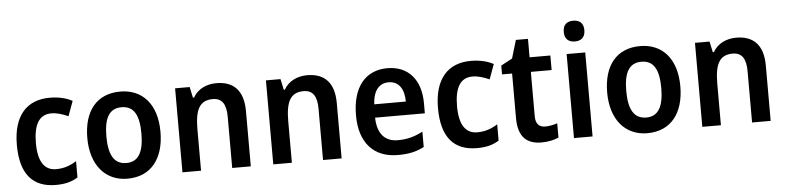

<svg xmlns="http://www.w3.org/2000/svg" viewBox="-45 -1054 5047 1234"><g transform="rotate(-5 2478.0 -437.0)"><path d="M273 -56C333 -56 375 -67 415 -92V-197C375 -172 335 -157 283 -157C208 -157 168 -216 168 -335C168 -455 205 -517 283 -517C318 -517 354 -506 392 -489L427 -585C392 -604 344 -618 281 -618C134 -618 45 -523 45 -334C45 -143 126 -56 273 -56Z M972 -338C972 -519 877 -618 737 -618C585 -618 500 -514 500 -338C500 -165 592 -56 735 -56C888 -56 972 -166 972 -338ZM623 -338C623 -457 657 -517 736 -517C815 -517 849 -457 849 -338C849 -219 815 -157 737 -157C657 -157 623 -220 623 -338Z M1357 -618C1295 -618 1237 -593 1206 -538H1199L1184 -608H1090V-66H1210V-333C1210 -457 1238 -518 1325 -518C1385 -518 1411 -477 1411 -396V-66H1531V-423C1531 -557 1466 -618 1357 -618Z M1943 -618C1881 -618 1823 -593 1792 -538H1785L1770 -608H1676V-66H1796V-333C1796 -457 1824 -518 1911 -518C1971 -518 1997 -477 1997 -396V-66H2117V-423C2117 -557 2052 -618 1943 -618Z M2460 -618C2320 -618 2233 -518 2233 -333C2233 -155 2325 -56 2480 -56C2550 -56 2599 -67 2649 -93V-192C2595 -164 2548 -151 2487 -151C2403 -151 2356 -206 2354 -308H2675V-374C2675 -524 2595 -618 2460 -618ZM2460 -527C2528 -527 2560 -472 2560 -394H2356C2361 -484 2400 -527 2460 -527Z M2990 -56C3050 -56 3092 -67 3132 -92V-197C3092 -172 3052 -157 3000 -157C2925 -157 2885 -216 2885 -335C2885 -455 2922 -517 3000 -517C3035 -517 3071 -506 3109 -489L3144 -585C3109 -604 3061 -618 2998 -618C2851 -618 2762 -523 2762 -334C2762 -143 2843 -56 2990 -56Z M3439 -156C3399 -156 3377 -179 3377 -227V-514H3511V-608H3377V-727H3299L3264 -610L3191 -571V-514H3256V-226C3256 -100 3316 -56 3406 -56C3449 -56 3490 -65 3517 -78V-170C3492 -162 3465 -156 3439 -156Z M3677 -818C3637 -818 3610 -799 3610 -751C3610 -704 3637 -684 3677 -684C3715 -684 3743 -704 3743 -751C3743 -798 3716 -818 3677 -818ZM3736 -608H3616V-66H3736Z M4326 -338C4326 -519 4231 -618 4091 -618C3939 -618 3854 -514 3854 -338C3854 -165 3946 -56 4089 -56C4242 -56 4326 -166 4326 -338ZM3977 -338C3977 -457 4011 -517 4090 -517C4169 -517 4203 -457 4203 -338C4203 -219 4169 -157 4091 -157C4011 -157 3977 -220 3977 -338Z M4711 -618C4649 -618 4591 -593 4560 -538H4553L4538 -608H4444V-66H4564V-333C4564 -457 4592 -518 4679 -518C4739 -518 4765 -477 4765 -396V-66H4885V-423C4885 -557 4820 -618 4711 -618Z"/></g></svg>

Font: Noto Sans Malayalam UI SemiCondensed SemiBold
Style: Regular
Weight: 600
Width: 4
Designer: Jelle Bosma - Monotype Design Team
Foundry: Monotype Imaging Inc.
Version: Version 2.104